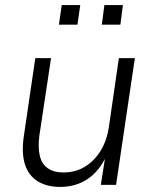

<svg xmlns="http://www.w3.org/2000/svg" viewBox="-20 -728 597 756"><path d="M217 8Q164 8 128 -14.5Q92 -37 78 -81.5Q64 -126 74 -193L119 -499H181L135 -194Q129 -148 136.5 -115.5Q144 -83 167.5 -66Q191 -49 230 -49Q278 -49 315 -72Q352 -95 376 -134Q400 -173 408 -223L448 -499H511L437 0H377L395 -115H399Q372 -55 325.5 -23.5Q279 8 217 8ZM381 -631 391 -708H464L454 -631ZM212 -631 223 -708H296L285 -631Z"/></svg>

Font: Nunitoga
Style: Light Italic
Weight: 300
Italic angle: -9°
Designer: Vernon Adams
Foundry: Vernon Adams
Version: Version 1.0